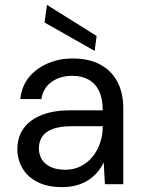

<svg xmlns="http://www.w3.org/2000/svg" viewBox="-20 -753 584 785"><path d="M234 12Q173 12 132 -9.5Q91 -31 71 -66.5Q51 -102 51 -143Q51 -194 77.5 -229.5Q104 -265 152.5 -283.5Q201 -302 266 -302H400Q400 -349 385.5 -380Q371 -411 343 -427Q315 -443 275 -443Q227 -443 192 -419Q157 -395 149 -348H63Q69 -402 99.5 -438.5Q130 -475 177 -494.5Q224 -514 275 -514Q345 -514 391 -488.5Q437 -463 460.5 -417.5Q484 -372 484 -311V0H409L404 -89Q394 -68 378.5 -49.5Q363 -31 342.5 -17.5Q322 -4 295 4Q268 12 234 12ZM247 -59Q282 -59 310.5 -73.5Q339 -88 359 -113Q379 -138 389.5 -169.5Q400 -201 400 -234V-237H273Q225 -237 195 -225.5Q165 -214 152 -193.5Q139 -173 139 -147Q139 -120 151.5 -100.5Q164 -81 188 -70Q212 -59 247 -59ZM367 -545 162 -661 172 -733 375 -606Z"/></svg>

Font: DM Sans 16pt
Style: Regular
Weight: 400
Version: Version 4.004;gftools[0.9.30]